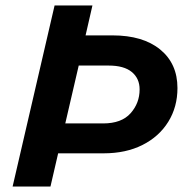

<svg xmlns="http://www.w3.org/2000/svg" viewBox="-20 -680 688 700"><path d="M26 0 179 -660H317L292 -551H390Q501 -551 564 -499.5Q627 -448 627 -359Q627 -290 593.5 -236Q560 -182 499.5 -151.5Q439 -121 358 -121H192L164 0ZM376 -441H267L218 -230H356Q423 -230 456 -267Q489 -304 489 -354Q489 -394 460.5 -417.5Q432 -441 376 -441Z"/></svg>

Font: Work Sans SemiBold
Style: Italic
Weight: 600
Italic angle: -13°
Designer: Wei Huang
Foundry: Wei Huang
Version: Version 2.012; ttfautohint (v1.8.3)